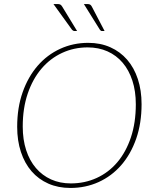

<svg xmlns="http://www.w3.org/2000/svg" viewBox="-20 -923 772 950"><path d="M65 0ZM680.5 -407.5Q680.5 -313 653.8 -236.5Q627 -160 579.8 -105.8Q532.5 -51.5 468 -22.2Q403.5 7 328 7Q268 7 219.2 -14.5Q170.5 -36 136.2 -75.5Q102 -115 83.5 -171Q65 -227 65 -295.5Q65 -390 92 -466.5Q119 -543 166.2 -597.5Q213.5 -652 277.8 -681.5Q342 -711 416.5 -711Q477 -711 525.8 -689.2Q574.5 -667.5 609 -627.8Q643.5 -588 662 -532Q680.5 -476 680.5 -407.5ZM652 -407Q652 -472 635 -524Q618 -576 587 -612.5Q556 -649 512 -668.8Q468 -688.5 413.5 -688.5Q346 -688.5 287.2 -661.2Q228.5 -634 185.2 -583.2Q142 -532.5 117.2 -460Q92.5 -387.5 92.5 -297Q92.5 -232 109.5 -180Q126.5 -128 157.8 -91.5Q189 -55 232.8 -35.2Q276.5 -15.5 330.5 -15.5Q399.5 -15.5 458.5 -42.5Q517.5 -69.5 560.5 -120.2Q603.5 -171 627.8 -243.5Q652 -316 652 -407ZM412.5 -903Q421.5 -903 426.2 -900Q431 -897 434.5 -890L497.5 -769.5H485Q481 -769.5 479 -771Q477 -772.5 474.5 -775.5L395 -903ZM265 -903Q274 -903 278.8 -900.2Q283.5 -897.5 288 -890L361.5 -769.5H348Q342.5 -769.5 336.5 -775.5L244.5 -903Z"/></svg>

Font: Lato Thin
Style: Italic
Weight: 200
Italic angle: -7°
Designer: Lukasz Dziedzic
Foundry: tyPoland Lukasz Dziedzic
Version: Version 2.007; 2014-02-27